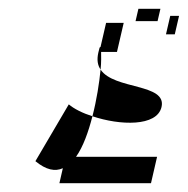

<svg xmlns="http://www.w3.org/2000/svg" viewBox="-20 -463 427 436"><path d="M60.4 -97C84.8 -77 104.9 -73 122.7 -81L114.9 -47H322.9L336.7 -107H152.7C169 -130 180.9 -164 189.9 -199C167.6 -206 147.9 -216 136.2 -226ZM203.4 -344C199.5 -327 201.7 -315 208.4 -305C210.3 -322 209.6 -336 209.6 -345H245.6L260.9 -411H220.9L208.2 -356C206.4 -357 205.7 -354 203.4 -344ZM208.4 -305C205.5 -275 199.5 -236 189.9 -199C252.1 -178 336.4 -175 346.8 -220C359.3 -274 238.8 -259 208.4 -305ZM287.8 -415H337.8L344.3 -443H294.3ZM356.9 -385H376.9L386.6 -427H366.6Z"/></svg>

Font: Digital Distortion
Style: Obl
Weight: 400
Version: Version 1